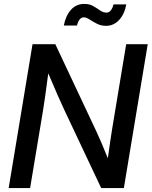

<svg xmlns="http://www.w3.org/2000/svg" viewBox="-20 -951 767 971"><path d="M23.9 0 144.5 -727.5H259.8L466.8 -287.6Q476.6 -267.1 493.2 -228.5Q509.8 -189.9 525.4 -150.4Q530.8 -190.4 536.9 -232.2Q543 -273.9 546.4 -294.4L618.2 -727.5H727.1L606.4 0H491.7L306.2 -393.1Q294.4 -418 272.7 -467Q251 -516.1 224.1 -580.1Q215.8 -513.7 208.7 -466.1Q201.7 -418.5 197.8 -393.6L132.3 0ZM516.6 -820.3Q490.7 -820.3 470 -831.1Q449.2 -841.8 432.9 -852.5Q416.5 -863.3 403.8 -863.3Q390.1 -863.3 381.3 -850.6Q372.6 -837.9 369.1 -821.8H302.7Q312 -871.1 338.6 -901.1Q365.2 -931.2 405.8 -931.2Q432.6 -931.2 451.7 -920.2Q470.7 -909.2 486.3 -898.2Q502 -887.2 518.6 -887.2Q543 -887.2 554.2 -928.7H618.7Q609.4 -878.4 581.8 -849.4Q554.2 -820.3 516.6 -820.3Z"/></svg>

Font: Inter Display Medium
Style: Italic
Weight: 500
Italic angle: -9.39999°
Designer: Rasmus Andersson
Foundry: rsms
Version: Version 4.000;git-a52131595